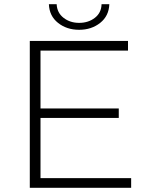

<svg xmlns="http://www.w3.org/2000/svg" viewBox="-20 -895 709 915"><path d="M167 -378H546V-333H167ZM173 -46H605V0H122V-700H590V-654H173ZM357 -753Q298 -753 256.5 -786Q215 -819 213 -875H250Q252 -834 283 -810Q314 -786 357 -786Q401 -786 432 -810Q463 -834 464 -875H501Q499 -819 457.5 -786Q416 -753 357 -753Z"/></svg>

Font: Modern
Style: Regular
Weight: 300
Designer: Julieta Ulanovsky
Foundry: Julieta Ulanovsky
Version: Version 8.000